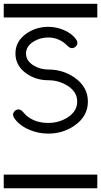

<svg xmlns="http://www.w3.org/2000/svg" viewBox="-20 -714 540 1026"><path d="M0 -620.8V-693.8H500V-620.8ZM0 219.2H500V292.2H0ZM449.7 -171.4Q449.7 -94 380.4 -44.4Q317.9 0 237.8 0Q185.5 0 136.7 -20.5Q83 -43.5 56.2 -82.8Q49.8 -92.3 49.8 -100.6Q49.8 -111.6 58.6 -120.4Q67.4 -129.2 79.1 -129.2Q90.3 -129.2 101.6 -117.2Q106.9 -110.6 118.2 -99.1Q165 -57.1 237.8 -57.1Q293.5 -57.1 339.8 -85.4Q392.6 -118.7 392.6 -171.4Q392.6 -223.6 339.8 -256.6Q293.5 -285.2 237.8 -285.2Q171.4 -285.2 119.1 -322.5Q62.5 -363.8 62.5 -428.2Q62.5 -492.4 119.1 -533.2Q171.4 -570.6 237.8 -570.6Q280.8 -570.6 320.8 -553.7Q364.7 -535.4 387.2 -502.7Q393.6 -493.9 393.6 -485.1Q393.6 -473.6 384.5 -465.2Q375.5 -456.8 364.3 -456.8Q353.5 -456.8 341.8 -468.3Q296.9 -513.7 237.8 -513.7Q195.3 -513.7 160.2 -492.4Q119.1 -467.5 119.1 -428.2Q119.1 -388.4 160.2 -363.8Q195.3 -342.5 237.8 -342.5Q317.9 -342.5 380.4 -298.1Q449.7 -248.3 449.7 -171.4Z"/></svg>

Font: EnergyBar
Style: Regular
Weight: 400
Italic angle: -10°
Version: 1.0 2000-03-28